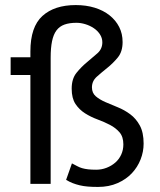

<svg xmlns="http://www.w3.org/2000/svg" viewBox="-20 -726 632 758"><path d="M384 -559Q384 -576 374.5 -590.5Q365 -605 350 -615Q335 -625 317 -630.5Q299 -636 282 -636Q254 -636 234.5 -629Q215 -622 203 -606Q191 -590 185.5 -563.5Q180 -537 180 -498V0H100V-430H22V-500H100V-523Q100 -620 147.5 -663Q195 -706 279 -706Q320 -706 354 -695.5Q388 -685 412.5 -665.5Q437 -646 450.5 -619.5Q464 -593 464 -560Q464 -522 445 -499Q426 -476 403.5 -458Q381 -440 362 -423Q343 -406 343 -381Q343 -359 358 -346Q373 -333 396 -323Q419 -313 445 -302.5Q471 -292 494 -275Q517 -258 532 -230.5Q547 -203 547 -159Q547 -127 535 -96.5Q523 -66 500.5 -42Q478 -18 444 -3Q410 12 367 12Q344 12 326.5 10.5Q309 9 294.5 5.5Q280 2 267 -3Q254 -8 241 -16L264 -81Q276 -75 285 -70Q294 -65 304.5 -62Q315 -59 328 -57.5Q341 -56 360 -56Q381 -56 400.5 -63.5Q420 -71 435 -84Q450 -97 458.5 -115.5Q467 -134 467 -156Q467 -186 452 -203.5Q437 -221 414 -233Q391 -245 365 -254.5Q339 -264 316 -278.5Q293 -293 278 -315.5Q263 -338 263 -376Q263 -415 282 -438.5Q301 -462 323.5 -480.5Q346 -499 365 -516Q384 -533 384 -559Z"/></svg>

Font: PTSans
Style: Regular
Weight: 400
Designer: A.Korolkova, O.Umpeleva, V.Yefimov
Foundry: ParaType Ltd
Version: Version 2.003W OFL